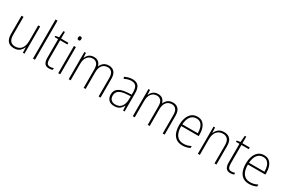

<svg xmlns="http://www.w3.org/2000/svg" viewBox="117 -1992 4793 3235"><g transform="rotate(30 2513.5 -375.0)"><path d="M439 -529V0H408L404 -103H401Q385 -59 345.5 -24.5Q306 10 235 10Q76 10 76 -176V-529H115V-182Q115 -101 146.5 -63Q178 -25 239 -25Q315 -25 358 -76Q401 -127 401 -232V-529Z M643 0H604V-760H643Z M923 -24Q942 -24 959 -27.5Q976 -31 989 -36V-3Q975 3 958 6.5Q941 10 918 10Q858 10 832.5 -26.5Q807 -63 807 -133V-496H739V-521L807 -531L818 -658H846V-529H988V-496H846V-135Q846 -80 862.5 -52Q879 -24 923 -24Z M1115 -725Q1133 -725 1139.5 -714.5Q1146 -704 1146 -688Q1146 -672 1139 -661.5Q1132 -651 1115 -651Q1099 -651 1092 -661.5Q1085 -672 1085 -688Q1085 -704 1092 -714.5Q1099 -725 1115 -725ZM1134 -529V0H1096V-529Z M1776 -539Q1841 -539 1880 -496.5Q1919 -454 1919 -363V0H1881V-360Q1881 -437 1850 -471Q1819 -505 1772 -505Q1706 -505 1667 -460Q1628 -415 1628 -324V0H1590V-356Q1590 -437 1559.5 -471Q1529 -505 1481 -505Q1414 -505 1375.5 -456Q1337 -407 1337 -319V0H1299V-529H1329L1334 -437H1337Q1347 -462 1365.5 -485.5Q1384 -509 1413 -524Q1442 -539 1485 -539Q1539 -539 1572.5 -511Q1606 -483 1617 -435H1620Q1639 -482 1677 -510.5Q1715 -539 1776 -539Z M2234 -539Q2312 -539 2349.5 -495.5Q2387 -452 2387 -355V0H2357L2351 -94H2349Q2330 -52 2292.5 -21Q2255 10 2186 10Q2113 10 2076.5 -30Q2040 -70 2040 -133Q2040 -212 2098 -252.5Q2156 -293 2263 -300L2349 -306V-349Q2349 -434 2320.5 -469.5Q2292 -505 2232 -505Q2200 -505 2167 -496Q2134 -487 2098 -468L2085 -501Q2119 -518 2156.5 -528.5Q2194 -539 2234 -539ZM2266 -269Q2176 -263 2127.5 -230.5Q2079 -198 2079 -133Q2079 -80 2108.5 -51.5Q2138 -23 2191 -23Q2271 -23 2309.5 -76.5Q2348 -130 2349 -219V-274Z M3023 -539Q3088 -539 3127 -496.5Q3166 -454 3166 -363V0H3128V-360Q3128 -437 3097 -471Q3066 -505 3019 -505Q2953 -505 2914 -460Q2875 -415 2875 -324V0H2837V-356Q2837 -437 2806.5 -471Q2776 -505 2728 -505Q2661 -505 2622.5 -456Q2584 -407 2584 -319V0H2546V-529H2576L2581 -437H2584Q2594 -462 2612.5 -485.5Q2631 -509 2660 -524Q2689 -539 2732 -539Q2786 -539 2819.5 -511Q2853 -483 2864 -435H2867Q2886 -482 2924 -510.5Q2962 -539 3023 -539Z M3498 -539Q3561 -539 3600 -506.5Q3639 -474 3657.5 -419Q3676 -364 3676 -297V-265H3336Q3335 -149 3380.5 -87Q3426 -25 3514 -25Q3554 -25 3586 -33Q3618 -41 3657 -61V-23Q3624 -7 3589.5 1.5Q3555 10 3513 10Q3439 10 3391 -24Q3343 -58 3320 -119Q3297 -180 3297 -262Q3297 -341 3319.5 -404Q3342 -467 3386.5 -503Q3431 -539 3498 -539ZM3498 -505Q3429 -505 3386.5 -453Q3344 -401 3337 -299H3638Q3639 -358 3624 -405Q3609 -452 3578 -478.5Q3547 -505 3498 -505Z M4015 -539Q4092 -539 4133 -495Q4174 -451 4174 -356V0H4136V-351Q4136 -431 4103.5 -468Q4071 -505 4012 -505Q3938 -505 3894 -454Q3850 -403 3850 -300V0H3812V-529H3842L3847 -426H3850Q3866 -470 3906 -504.5Q3946 -539 4015 -539Z M4451 -24Q4470 -24 4487 -27.5Q4504 -31 4517 -36V-3Q4503 3 4486 6.5Q4469 10 4446 10Q4386 10 4360.5 -26.5Q4335 -63 4335 -133V-496H4267V-521L4335 -531L4346 -658H4374V-529H4516V-496H4374V-135Q4374 -80 4390.5 -52Q4407 -24 4451 -24Z M4795 -539Q4858 -539 4897 -506.5Q4936 -474 4954.5 -419Q4973 -364 4973 -297V-265H4633Q4632 -149 4677.5 -87Q4723 -25 4811 -25Q4851 -25 4883 -33Q4915 -41 4954 -61V-23Q4921 -7 4886.5 1.5Q4852 10 4810 10Q4736 10 4688 -24Q4640 -58 4617 -119Q4594 -180 4594 -262Q4594 -341 4616.5 -404Q4639 -467 4683.5 -503Q4728 -539 4795 -539ZM4795 -505Q4726 -505 4683.5 -453Q4641 -401 4634 -299H4935Q4936 -358 4921 -405Q4906 -452 4875 -478.5Q4844 -505 4795 -505Z"/></g></svg>

Font: Noto Sans Kannada SemiCondensed ExtraLight
Style: Regular
Weight: 200
Width: 4
Designer: Jelle Bosma - Monotype Design Team
Foundry: Monotype Imaging Inc.
Version: Version 2.005; ttfautohint (v1.8.4.7-5d5b)